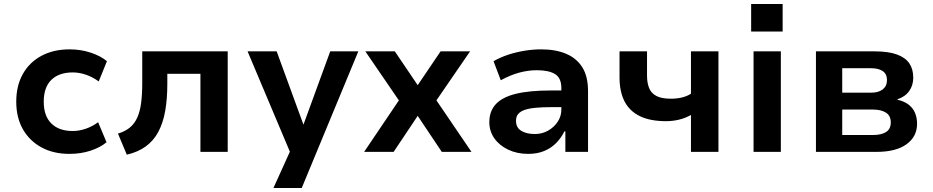

<svg xmlns="http://www.w3.org/2000/svg" viewBox="-20 -757 4650 957"><path d="M326 10Q246 10 186.5 -22.5Q127 -55 94 -113Q61 -171 61 -250Q61 -330 94 -388.5Q127 -447 187 -479Q247 -511 327 -511Q383 -511 432.5 -494.5Q482 -478 513 -452L472 -351Q444 -372 410 -384Q376 -396 343 -396Q274 -396 236 -359Q198 -322 198 -250Q198 -179 236 -141.5Q274 -104 342 -104Q376 -104 409.5 -116Q443 -128 469 -148L511 -48Q480 -22 431.5 -6Q383 10 326 10Z M612 14 568 -91Q604 -102 627.5 -121.5Q651 -141 664.5 -171.5Q678 -202 683.5 -244.5Q689 -287 689 -344V-501H1115V0H979V-389H814V-340Q814 -264 803.5 -204.5Q793 -145 769.5 -100.5Q746 -56 707 -27.5Q668 1 612 14Z M1343 180 1448 -52V54L1214 -501H1359L1492 -137H1493L1626 -501H1766L1484 180Z M1795 0 1992 -292 1996 -216 1801 -501H1948L2063 -331H2061L2176 -501H2323L2128 -217L2132 -291L2330 0H2182L2061 -181H2063L1942 0Z M2613 10Q2557 10 2513 -11Q2469 -32 2444 -67.5Q2419 -103 2419 -148Q2419 -203 2451.5 -238Q2484 -273 2551.5 -289.5Q2619 -306 2724 -306H2797V-223H2732Q2686 -223 2652 -220Q2618 -217 2596 -209.5Q2574 -202 2563 -189Q2552 -176 2552 -155Q2552 -121 2578 -105Q2604 -89 2646 -89Q2682 -89 2712 -106Q2742 -123 2760 -150.5Q2778 -178 2778 -211V-318Q2778 -368 2747 -387.5Q2716 -407 2655 -407Q2614 -407 2570 -395.5Q2526 -384 2476 -357L2440 -452Q2475 -472 2513.5 -484.5Q2552 -497 2594 -504Q2636 -511 2678 -511Q2749 -511 2801.5 -489Q2854 -467 2882.5 -421.5Q2911 -376 2911 -302V0H2798V-102H2793Q2778 -71 2753.5 -45.5Q2729 -20 2694 -5Q2659 10 2613 10Z M3424 0V-184Q3396 -168 3364 -160.5Q3332 -153 3300 -153Q3220 -153 3168.5 -178.5Q3117 -204 3092.5 -252.5Q3068 -301 3068 -371V-501H3205V-380Q3205 -344 3215.5 -318Q3226 -292 3252 -278.5Q3278 -265 3324 -265Q3353 -265 3378.5 -271Q3404 -277 3424 -290V-501H3561V0Z M3724 -600V-737H3881V-600ZM3736 0V-501H3872V0Z M4047 0V-501H4340Q4408 -501 4450.5 -485.5Q4493 -470 4512.5 -441Q4532 -412 4532 -370Q4532 -332 4512 -303.5Q4492 -275 4453 -262V-260Q4488 -252 4509.5 -235Q4531 -218 4541 -194Q4551 -170 4551 -140Q4551 -76 4498.5 -38Q4446 0 4349 0ZM4178 -84H4330Q4373 -84 4396.5 -99Q4420 -114 4420 -147Q4420 -180 4396 -195.5Q4372 -211 4330 -211H4178ZM4178 -295H4321Q4359 -295 4380 -311.5Q4401 -328 4401 -358Q4401 -388 4380 -402.5Q4359 -417 4321 -417H4178Z"/></svg>

Font: Nunito Sans 7pt
Style: Bold
Weight: 700
Designer: Vernon Adams
Foundry: Vernon Adams
Version: Version 3.101;gftools[0.9.27]